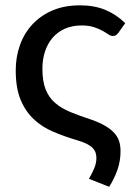

<svg xmlns="http://www.w3.org/2000/svg" viewBox="-20 -536 506 720"><path d="M424 -413Q419.5 -407.5 415.2 -404.2Q411 -401 403 -401Q395 -401 386 -407.2Q377 -413.5 364 -420.8Q351 -428 332.2 -434.2Q313.5 -440.5 286 -440.5Q250 -440.5 222.5 -428Q195 -415.5 176.5 -393.5Q158 -371.5 148.5 -342Q139 -312.5 139 -278.5Q139 -231 151.2 -200.5Q163.5 -170 187 -149.8Q210.5 -129.5 244.8 -115.5Q279 -101.5 323.5 -87Q355.5 -75.5 376.2 -63Q397 -50.5 409.5 -36.2Q422 -22 427 -5.5Q432 11 432 30.5Q432 67 420.8 99.8Q409.5 132.5 389.5 164.5L313.5 134.5Q323 118.5 332.2 97.8Q341.5 77 341.5 56.5Q341.5 46 338.5 36.8Q335.5 27.5 327.8 19.2Q320 11 306 3.8Q292 -3.5 269.5 -10Q222 -24 180 -41.8Q138 -59.5 106.8 -88.8Q75.5 -118 57.2 -162Q39 -206 39 -272.5Q39 -322.5 54.8 -366.8Q70.5 -411 101.2 -444.2Q132 -477.5 176.8 -496.8Q221.5 -516 280 -516Q334.5 -516 376 -498.5Q417.5 -481 449.5 -449Z"/></svg>

Font: Lato 2
Style: Regular
Weight: 500
Designer: Lukasz Dziedzic with Adam Twardoch and Botio Nikoltchev
Foundry: tyPoland Lukasz Dziedzic
Version: Version 2.015; 2015-08-06; http://www.latofonts.com/